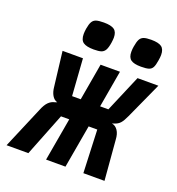

<svg xmlns="http://www.w3.org/2000/svg" viewBox="-136 -871 907 982"><g transform="rotate(20 317.0 -380.0)"><path d="M166 -291 177.5 -295Q159.5 -300 148.8 -318.2Q138 -336.5 135.5 -363.5L113 -551.5H224L238 -350.5H285L320 -551.5H425.5L390.5 -350.5H435.5L521 -551.5H634.5L544.5 -353.5Q531.5 -324.5 519.8 -311.5Q508 -298.5 488.5 -292.5L477.5 -289Q498 -285 510.2 -266.5Q522.5 -248 524 -217.5L542 0H427L417.5 -234H370.5L329.5 0H224L265 -234H220L127.5 0H9L105.5 -227.5Q117.5 -257.5 132 -272.2Q146.5 -287 166 -291ZM185 -670Q185 -681 187.5 -698.5Q192 -725.5 199.5 -738.2Q207 -751 221 -755.5Q235 -760 262.5 -760Q302 -760 319.2 -747.8Q336.5 -735.5 336.5 -704.5Q336.5 -694 334 -676.5Q329.5 -648 321.8 -634.8Q314 -621.5 300.5 -617Q287 -612.5 260 -612.5Q220.5 -612.5 202.8 -624.8Q185 -637 185 -670ZM445 -667.5Q445 -683 447.5 -696.5Q452 -724 459 -737Q466 -750 479.8 -755Q493.5 -760 520 -760Q560 -760 577 -747.5Q594 -735 594 -704Q594 -691.5 591 -674Q587 -647 580.2 -634.2Q573.5 -621.5 559.5 -617Q545.5 -612.5 517 -612.5Q478.5 -612.5 461.8 -624.8Q445 -637 445 -667.5Z"/></g></svg>

Font: JuliaMono ExtraBoldItalic
Style: Regular
Weight: 800
Italic angle: -9°
Monospace: yes
Designer: cormullion
Foundry: corm
Version: Version 0.049; ttfautohint (v1.8.4)